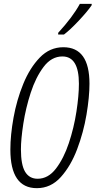

<svg xmlns="http://www.w3.org/2000/svg" viewBox="-20 -970 501 1000"><path d="M313 -790Q345 -814 390.5 -862.5Q436 -911 457 -942L458 -950H396Q359 -882 283 -799V-790ZM446 -534Q446 -724 310 -724Q239 -724 187 -670Q135 -616 101 -532.5Q67 -449 50.5 -357.5Q34 -266 34 -191Q34 10 172 10Q245 10 297 -48Q349 -106 382 -193.5Q415 -281 430.5 -373Q446 -465 446 -534ZM89 -192Q89 -245 101.5 -326Q114 -407 140 -487Q166 -567 207 -621.5Q248 -676 305 -676Q391 -676 391 -534Q391 -472 378 -388Q365 -304 338.5 -224.5Q312 -145 271.5 -92Q231 -39 176 -39Q133 -39 111 -75Q89 -111 89 -192Z"/></svg>

Font: Noto Sans Display Condensed Light
Style: Italic
Weight: 300
Width: 3
Designer: Monotype Design team
Foundry: Monotype Imaging Inc.
Version: 1.000